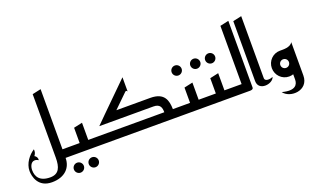

<svg xmlns="http://www.w3.org/2000/svg" viewBox="-101 -1346 3424 2100"><g transform="rotate(-20 1611.0 -296.0)"><path d="M445 0H565V-100H445V-800L345 -778V-40C345 71 318 143 216 143C92 143 55 76 55 0C55 -39 73 -86 111 -90C129 -92 141 -88 160 -77C166 -100 152 -125 131 -135C150 -160 154 -182 151 -207C88 -167 25 -88 25 0C25 62 53 200 216 200C367 200 445 113 445 0Z M487 150C487 182 513 208 545 208C577 208 603 182 603 150C603 118 577 92 545 92C513 92 487 118 487 150ZM660 150C660 182 686 208 718 208C750 208 776 182 776 150C776 118 750 92 718 92C686 92 660 118 660 150Z M745 -300 645 -278V-100H525V0H865V-100H745Z M1010 -300 910 -200H1540C1615 -200 1631 -156 1630 -100H830L770 0H1690C1690 0 1691 0 1694 0H1850V-100H1730C1728 -201 1704 -300 1540 -300H1145L1305 -456C1312 -463 1323 -466 1331 -451V-616L1010 -300Z M1855 -483C1855 -451 1881 -425 1913 -425C1945 -425 1971 -451 1971 -483C1971 -515 1945 -541 1913 -541C1881 -541 1855 -515 1855 -483Z M2030 -300 1930 -278V-100H1810V0H2150V-100H2030Z M2245 -483C2245 -451 2271 -425 2303 -425C2335 -425 2361 -451 2361 -483C2361 -515 2335 -541 2303 -541C2271 -541 2245 -515 2245 -483ZM2072 -483C2072 -451 2098 -425 2130 -425C2162 -425 2188 -451 2188 -483C2188 -515 2162 -541 2130 -541C2098 -541 2072 -515 2072 -483Z M2330 -300 2230 -278V-100H2110V0H2450V-100H2330Z M2630 -800 2530 -778V-100H2410V0H2590C2590 0 2630 2 2630 -23Z M2780 -800 2680 -778V-80C2680 40 2854 17 2875 -58C2850 -46 2780 -33 2780 -80Z M2900 -150C2900 -67 2966 0 3048 0C3065 0 3082 -3 3097 -8V52C3097 109 3065 173 2912 132C2978 226 3197 219 3197 42V-346C3170 -294 3083 -300 3048 -300C2966 -300 2900 -233 2900 -150ZM2999 -150C2999 -178 3021 -200 3049 -200C3077 -200 3099 -178 3099 -150C3099 -122 3077 -100 3049 -100C3021 -100 2999 -122 2999 -150Z"/></g></svg>

Font: Reem Kufi
Style: Regular
Weight: 400
Designer: Khaled Hosny
Version: Version 0.007